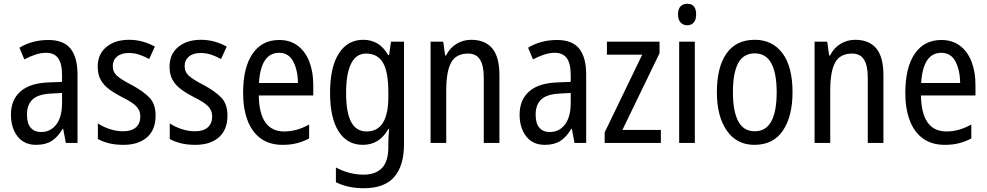

<svg xmlns="http://www.w3.org/2000/svg" viewBox="-20 -824 5235 1018"><path d="M236 -612Q318 -612 354.5 -565.5Q391 -519 391 -429V-66H329L315 -141H312Q287 -98 254.5 -77Q222 -56 172 -56Q107 -56 72.5 -101.5Q38 -147 38 -216Q38 -295 89 -339.5Q140 -384 239 -387L309 -390V-425Q309 -488 288 -516Q267 -544 225 -544Q197 -544 168 -534.5Q139 -525 109 -509L83 -571Q115 -591 154 -601.5Q193 -612 236 -612ZM252 -328Q183 -325 153 -297Q123 -269 123 -217Q123 -169 143 -146.5Q163 -124 198 -124Q248 -124 278.5 -164Q309 -204 309 -279V-331Z M805 -211Q805 -136 759.5 -96Q714 -56 635 -56Q591 -56 557.5 -64.5Q524 -73 499 -87V-170Q523 -153 559.5 -140.5Q596 -128 633 -128Q678 -128 701 -149Q724 -170 724 -207Q724 -238 703 -260Q682 -282 627 -309Q588 -329 559 -350.5Q530 -372 514 -400.5Q498 -429 498 -471Q498 -537 544 -575Q590 -613 664 -613Q702 -613 736 -603.5Q770 -594 801 -577L771 -511Q746 -525 719 -534Q692 -543 663 -543Q623 -543 600.5 -524Q578 -505 578 -474Q578 -442 600.5 -422Q623 -402 679 -373Q737 -342 771 -308Q805 -274 805 -211Z M1186 -211Q1186 -136 1140.5 -96Q1095 -56 1016 -56Q972 -56 938.5 -64.5Q905 -73 880 -87V-170Q904 -153 940.5 -140.5Q977 -128 1014 -128Q1059 -128 1082 -149Q1105 -170 1105 -207Q1105 -238 1084 -260Q1063 -282 1008 -309Q969 -329 940 -350.5Q911 -372 895 -400.5Q879 -429 879 -471Q879 -537 925 -575Q971 -613 1045 -613Q1083 -613 1117 -603.5Q1151 -594 1182 -577L1152 -511Q1127 -525 1100 -534Q1073 -543 1044 -543Q1004 -543 981.5 -524Q959 -505 959 -474Q959 -442 981.5 -422Q1004 -402 1060 -373Q1118 -342 1152 -308Q1186 -274 1186 -211Z M1460 -612Q1519 -612 1559.5 -581Q1600 -550 1620.5 -496Q1641 -442 1641 -374V-318H1352Q1355 -127 1487 -127Q1554 -127 1619 -164V-90Q1587 -73 1553.5 -64.5Q1520 -56 1479 -56Q1408 -56 1361.5 -90.5Q1315 -125 1292 -187Q1269 -249 1269 -331Q1269 -466 1319 -539Q1369 -612 1460 -612ZM1460 -544Q1363 -544 1353 -384H1560Q1559 -451 1535 -497.5Q1511 -544 1460 -544Z M1906 -613Q1948 -613 1981 -593.5Q2014 -574 2038 -532H2043L2053 -603H2122V-59Q2122 54 2070.5 114Q2019 174 1908 174Q1824 174 1761 142V64Q1832 102 1908 102Q1971 102 2005 67Q2039 32 2039 -44V-61Q2039 -76 2040 -98Q2041 -120 2043 -140H2039Q1992 -56 1904 -56Q1821 -56 1775.5 -127Q1730 -198 1730 -332Q1730 -468 1776.5 -540.5Q1823 -613 1906 -613ZM1921 -540Q1868 -540 1841.5 -486.5Q1815 -433 1815 -331Q1815 -227 1842 -177Q1869 -127 1924 -127Q2039 -127 2039 -311V-335Q2039 -443 2010.5 -491.5Q1982 -540 1921 -540Z M2478 -613Q2552 -613 2590 -567.5Q2628 -522 2628 -426V-66H2545V-413Q2545 -476 2525 -508Q2505 -540 2462 -540Q2398 -540 2372 -492.5Q2346 -445 2346 -345V-66H2263V-603H2330L2340 -530H2345Q2365 -570 2400.5 -591.5Q2436 -613 2478 -613Z M2933 -612Q3015 -612 3051.5 -565.5Q3088 -519 3088 -429V-66H3026L3012 -141H3009Q2984 -98 2951.5 -77Q2919 -56 2869 -56Q2804 -56 2769.5 -101.5Q2735 -147 2735 -216Q2735 -295 2786 -339.5Q2837 -384 2936 -387L3006 -390V-425Q3006 -488 2985 -516Q2964 -544 2922 -544Q2894 -544 2865 -534.5Q2836 -525 2806 -509L2780 -571Q2812 -591 2851 -601.5Q2890 -612 2933 -612ZM2949 -328Q2880 -325 2850 -297Q2820 -269 2820 -217Q2820 -169 2840 -146.5Q2860 -124 2895 -124Q2945 -124 2975.5 -164Q3006 -204 3006 -279V-331Z M3484 -66H3186V-122L3385 -534H3198V-603H3477V-542L3280 -135H3484Z M3624 -804Q3671 -804 3671 -747Q3671 -720 3658.5 -705Q3646 -690 3624 -690Q3602 -690 3588.5 -705Q3575 -720 3575 -747Q3575 -776 3588 -790Q3601 -804 3624 -804ZM3664 -603V-66H3581V-603Z M4182 -335Q4182 -207 4131 -131.5Q4080 -56 3980 -56Q3886 -56 3833.5 -131.5Q3781 -207 3781 -335Q3781 -468 3832 -540.5Q3883 -613 3982 -613Q4075 -613 4128.5 -542Q4182 -471 4182 -335ZM3866 -335Q3866 -235 3894 -181.5Q3922 -128 3982 -128Q4041 -128 4069.5 -180.5Q4098 -233 4098 -335Q4098 -436 4069.5 -488.5Q4041 -541 3982 -541Q3921 -541 3893.5 -488.5Q3866 -436 3866 -335Z M4514 -613Q4588 -613 4626 -567.5Q4664 -522 4664 -426V-66H4581V-413Q4581 -476 4561 -508Q4541 -540 4498 -540Q4434 -540 4408 -492.5Q4382 -445 4382 -345V-66H4299V-603H4366L4376 -530H4381Q4401 -570 4436.5 -591.5Q4472 -613 4514 -613Z M4971 -612Q5030 -612 5070.5 -581Q5111 -550 5131.5 -496Q5152 -442 5152 -374V-318H4863Q4866 -127 4998 -127Q5065 -127 5130 -164V-90Q5098 -73 5064.5 -64.5Q5031 -56 4990 -56Q4919 -56 4872.5 -90.5Q4826 -125 4803 -187Q4780 -249 4780 -331Q4780 -466 4830 -539Q4880 -612 4971 -612ZM4971 -544Q4874 -544 4864 -384H5071Q5070 -451 5046 -497.5Q5022 -544 4971 -544Z"/></svg>

Font: Noto Sans Malayalam UI Condensed
Style: Regular
Weight: 400
Width: 3
Designer: Jelle Bosma - Monotype Design Team
Foundry: Monotype Imaging Inc.
Version: Version 2.104; ttfautohint (v1.8.4.7-5d5b)